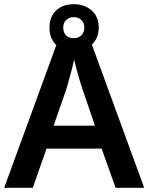

<svg xmlns="http://www.w3.org/2000/svg" viewBox="-20 -900 712 920"><path d="M534 0 467 -188H203L137 0H0L262 -717H409L671 0ZM374 -476Q370 -488 362 -514.5Q354 -541 346.5 -569Q339 -597 335 -615Q328 -581 317 -540.5Q306 -500 299 -476L237 -298H435ZM334 -655Q281 -655 249 -685Q217 -715 217 -768Q217 -820 249 -850Q281 -880 334 -880Q384 -880 418.5 -850.5Q453 -821 453 -769Q453 -715 418.5 -685Q384 -655 334 -655ZM334 -717Q356 -717 370 -731Q384 -745 384 -768Q384 -791 369.5 -804.5Q355 -818 334 -818Q312 -818 297.5 -804.5Q283 -791 283 -768Q283 -745 296 -731Q309 -717 334 -717Z"/></svg>

Font: Noto Sans Thai Looped SemiBold
Style: Regular
Weight: 600
Designer: Sasikarn Vongin, Ben Mitchell
Foundry: The Fontpad Ltd
Version: Version 1.001; ttfautohint (v1.8.4.7-5d5b)